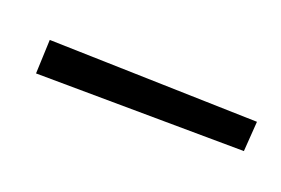

<svg xmlns="http://www.w3.org/2000/svg" viewBox="-27 -763 271 185"><g transform="rotate(-5 109.0 -670.5)"><path d="M26 -732 218 -636 203 -609 10 -701Z"/></g></svg>

Font: TypoPRO Titillium Text
Style: 1 wt
Weight: 100
Designer: Accademia di Belle Arti di Urbino and others
Foundry: Accademia di Belle Arti di Urbino and others.
Version: Version 25.000